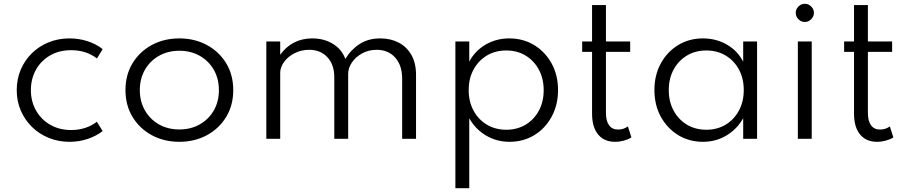

<svg xmlns="http://www.w3.org/2000/svg" viewBox="-20 -730 4772 1010"><path d="M345.5 16Q288 16 237.5 -4.2Q187 -24.5 149 -61.5Q111 -98.5 89.5 -148Q68 -197.5 68 -256Q68 -314 89 -363.5Q110 -413 147.8 -450Q185.5 -487 236 -507.5Q286.5 -528 345.5 -528Q396 -528 441.5 -513Q487 -498 520 -471.5L490 -422.5Q434 -466 354 -466Q291 -466 243.2 -438.2Q195.5 -410.5 169 -362.8Q142.5 -315 142.5 -256Q142.5 -196.5 169.5 -148.8Q196.5 -101 244.5 -73.5Q292.5 -46 354.5 -46Q393.5 -46 428.2 -57.2Q463 -68.5 489.5 -89.5L520 -40.5Q486.5 -14.5 441.5 0.8Q396.5 16 345.5 16Z M923.5 16Q843.5 16 779.2 -18.5Q715 -53 677.5 -114.5Q640 -176 640 -256Q640 -336.5 677.5 -397.8Q715 -459 779 -493.5Q843 -528 923.5 -528Q1003.5 -528 1067.8 -493.5Q1132 -459 1169.5 -397.8Q1207 -336.5 1207 -256Q1207 -176 1169.5 -114.5Q1132 -53 1067.8 -18.5Q1003.5 16 923.5 16ZM923.5 -49Q983.5 -49 1030.5 -75.5Q1077.5 -102 1104.5 -148.8Q1131.5 -195.5 1131.5 -256Q1131.5 -316.5 1104.5 -363.2Q1077.5 -410 1030.5 -436.5Q983.5 -463 923.5 -463Q863.5 -463 816.5 -436.5Q769.5 -410 742.5 -363.2Q715.5 -316.5 715.5 -256Q715.5 -196 742.5 -149Q769.5 -102 816.5 -75.5Q863.5 -49 923.5 -49Z M1381 0V-512H1454V-442Q1484.5 -484.5 1527 -506.2Q1569.5 -528 1622 -528Q1685 -528 1731.8 -499Q1778.5 -470 1796.5 -420Q1826 -469 1871.8 -498.5Q1917.5 -528 1980.5 -528Q2035 -528 2077.5 -505.8Q2120 -483.5 2144.2 -440.8Q2168.5 -398 2168.5 -336.5V0H2095.5V-316Q2095.5 -386 2059 -427Q2022.5 -468 1961.5 -468Q1919.5 -468 1885.5 -449.5Q1851.5 -431 1831.5 -401.8Q1811.5 -372.5 1811.5 -341.5V0H1738.5V-323.5Q1738.5 -390 1702.2 -429Q1666 -468 1606.5 -468Q1564.5 -468 1529.8 -450.2Q1495 -432.5 1474.5 -404.5Q1454 -376.5 1454 -347V0Z M2375.5 260V-512H2448.5V-406Q2479.5 -463.5 2535.2 -495.8Q2591 -528 2659 -528Q2732.5 -528 2790.5 -492.5Q2848.5 -457 2882 -395.8Q2915.5 -334.5 2915.5 -256Q2915.5 -178.5 2882.2 -116.8Q2849 -55 2791.2 -19.5Q2733.5 16 2660 16Q2593 16 2537 -17Q2481 -50 2448.5 -108V260ZM2643 -47.5Q2700.5 -47.5 2745 -74.2Q2789.5 -101 2814.8 -148Q2840 -195 2840 -255.5Q2840 -316.5 2814.5 -363.8Q2789 -411 2744.8 -437.8Q2700.5 -464.5 2643 -464.5Q2585.5 -464.5 2541 -437.8Q2496.5 -411 2471 -364Q2445.5 -317 2445.5 -256Q2445.5 -195.5 2471 -148.2Q2496.5 -101 2541.2 -74.2Q2586 -47.5 2643 -47.5Z M3215.5 16Q3158 16 3126.2 -22.8Q3094.5 -61.5 3094.5 -132V-457H3042.5V-512H3094.5V-703.5H3167.5V-512H3295V-457H3167.5V-136Q3167.5 -93.5 3184 -71Q3200.5 -48.5 3231 -48.5Q3260.5 -48.5 3283 -65L3301.5 -7Q3284.5 3.5 3261.5 9.8Q3238.5 16 3215.5 16Z M3677.5 16Q3605.5 16 3547.8 -19.2Q3490 -54.5 3456.2 -116Q3422.5 -177.5 3422.5 -256.5Q3422.5 -334.5 3455.8 -395.8Q3489 -457 3546.8 -492.5Q3604.5 -528 3677.5 -528Q3747 -528 3803.5 -495.5Q3860 -463 3889.5 -405.5V-512H3962.5V0H3889.5V-108Q3856.5 -50 3801 -17Q3745.5 16 3677.5 16ZM3695.5 -47.5Q3753 -47.5 3797.2 -74.2Q3841.5 -101 3867 -148.2Q3892.5 -195.5 3892.5 -256Q3892.5 -317 3867.2 -364Q3842 -411 3797.5 -437.8Q3753 -464.5 3695.5 -464.5Q3638 -464.5 3593.5 -437.8Q3549 -411 3523.5 -364Q3498 -317 3498 -256Q3498 -195.5 3523.5 -148.2Q3549 -101 3593.5 -74.2Q3638 -47.5 3695.5 -47.5Z M4177 0V-512H4250V0ZM4214 -614.5Q4200.5 -614.5 4189.8 -621Q4179 -627.5 4172.5 -638.5Q4166 -649.5 4166 -662.5Q4166 -675.5 4172.5 -686.2Q4179 -697 4189.8 -703.5Q4200.5 -710 4214 -710Q4227 -710 4237.5 -703.5Q4248 -697 4254.8 -686.5Q4261.5 -676 4261.5 -662.5Q4261.5 -649.5 4254.8 -638.5Q4248 -627.5 4237.5 -621Q4227 -614.5 4214 -614.5Z M4593.5 16Q4536 16 4504.2 -22.8Q4472.5 -61.5 4472.5 -132V-457H4420.5V-512H4472.5V-703.5H4545.5V-512H4673V-457H4545.5V-136Q4545.5 -93.5 4562 -71Q4578.5 -48.5 4609 -48.5Q4638.5 -48.5 4661 -65L4679.5 -7Q4662.5 3.5 4639.5 9.8Q4616.5 16 4593.5 16Z"/></svg>

Font: Spartan Thin
Style: Regular
Weight: 400
Version: Version 1.004